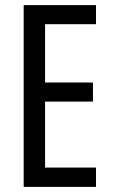

<svg xmlns="http://www.w3.org/2000/svg" viewBox="-20 -785 442 754"><path d="M357 -51V-127H157V-386H345V-461H157V-690H357V-765H73V-51Z"/></svg>

Font: Noto Sans Tamil UI ExtraCondensed
Style: Regular
Weight: 400
Width: 2
Designer: Jelle Bosma - Monotype Design Team
Foundry: Monotype Imaging Inc.
Version: Version 2.004